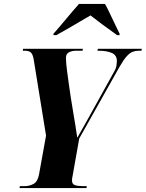

<svg xmlns="http://www.w3.org/2000/svg" viewBox="-20 -964 747 984"><path d="M80 0 82 -10H106Q131 -10 152 -21.5Q173 -33 180 -70L216 -269L154 -651Q150 -681 140.5 -692.5Q131 -704 108 -704H97L98 -714H405L403 -704H370Q349 -704 333.5 -696Q318 -688 318 -668Q318 -653 319.5 -637.5Q321 -622 324 -598Q327 -574 333 -532L343 -463Q349 -422 357.5 -374.5Q366 -327 376 -258Q394 -290 413 -323Q432 -356 452 -393L565 -597Q575 -614 577 -629Q579 -644 579 -651Q579 -681 553.5 -692.5Q528 -704 484 -704H479L482 -714H707L705 -704H690Q675 -704 660 -698.5Q645 -693 628.5 -674.5Q612 -656 590 -617L386 -254L354 -73Q352 -61 350.5 -54Q349 -47 349 -39Q349 -20 364.5 -15Q380 -10 405 -10H425L423 0ZM254 -791Q285 -826 319 -867Q353 -908 385 -944H518Q529 -925 543 -895Q557 -865 571 -836.5Q585 -808 593 -791V-784H580Q493 -846 444 -885Q424 -874 394 -856Q364 -838 331 -819Q298 -800 269 -784H254Z"/></svg>

Font: Noto Serif Display ExtraCondensed Black
Style: Italic
Weight: 900
Width: 2
Italic angle: -12°
Designer: Monotype Design Team
Foundry: Monotype Imaging Inc.
Version: Version 2.009